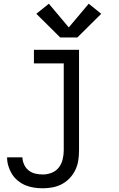

<svg xmlns="http://www.w3.org/2000/svg" viewBox="-20 -787 640 1030"><path d="M210 223Q186 223 162.5 219.5Q139 216 117 207Q95 198 76 182.5Q57 167 44.5 147Q32 127 25 104Q18 81 18 57H100Q101 77 109.5 96Q118 115 134 127.5Q150 140 170 144.5Q190 149 210 149Q234 149 257 140Q280 131 295 112Q310 93 316 68.5Q322 44 322 20V-447H162V-520H404V20Q404 47 400 73.5Q396 100 384.5 124Q373 148 354.5 168Q336 188 312.5 200.5Q289 213 262.5 218Q236 223 210 223ZM395 -586H303L175 -713L242 -767L349 -640L456 -767L523 -713Z"/></svg>

Font: Zed Mono Extended
Style: Regular
Weight: 400
Width: 7
Monospace: yes
Designer: Belleve Invis
Foundry: Belleve Invis
Version: Version 1.0.0; ttfautohint (v1.8.4)